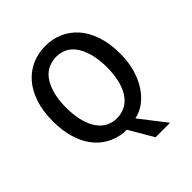

<svg xmlns="http://www.w3.org/2000/svg" viewBox="-238 -887 1207 1207"><g transform="rotate(-45 365.5 -283.0)"><path d="M662.1 -363.3Q662.1 -289.1 644.5 -228.5Q627 -168 596.7 -122.1Q566.4 -76.2 526.4 -46.9Q486.3 -17.6 441.4 -8.8L576.2 165H447.3L352.5 2.9H324.2Q267.6 -3.9 219.2 -30.3Q170.9 -56.6 135.7 -102.5Q100.6 -148.4 81.1 -213.9Q61.5 -279.3 61.5 -363.3Q61.5 -454.1 85 -522.9Q108.4 -591.8 148.9 -637.7Q189.5 -683.6 243.7 -707.5Q297.9 -731.4 362.3 -731.4Q426.8 -731.4 481 -707.5Q535.2 -683.6 575.7 -637.7Q616.2 -591.8 639.2 -522.9Q662.1 -454.1 662.1 -363.3ZM180.7 -363.3Q181.6 -290 196.3 -238.3Q210.9 -186.5 235.4 -153.8Q259.8 -121.1 292 -106Q324.2 -90.8 359.4 -90.8Q395.5 -90.8 428.2 -105Q460.9 -119.1 486.3 -151.4Q511.7 -183.6 526.9 -235.8Q542 -288.1 543 -363.3Q542 -436.5 527.3 -487.8Q512.7 -539.1 488.3 -572.3Q463.9 -605.5 432.1 -620.1Q400.4 -634.8 365.2 -634.8Q329.1 -634.8 295.9 -621.1Q262.7 -607.4 237.3 -574.7Q211.9 -542 196.8 -490.2Q181.6 -438.5 180.7 -363.3Z"/></g></svg>

Font: Allerta
Style: Medium
Weight: 500
Designer: Matt McInerney
Foundry: Matt McInerney
Version: Version 1.0